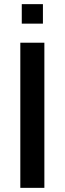

<svg xmlns="http://www.w3.org/2000/svg" viewBox="-20 -906 312 926"><path d="M78 -700H194V0H78ZM85 -886H187V-792H85Z"/></svg>

Font: Cabin SemiBold
Style: Regular
Weight: 600
Designer: Pablo Impallari
Foundry: Pablo Impallari. http://www.impallari.com Igino Marini. http://www.ikern.com
Version: Version 2.001